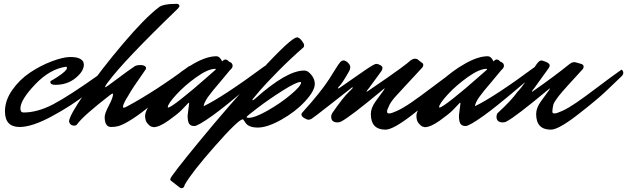

<svg xmlns="http://www.w3.org/2000/svg" viewBox="-20 -648 3289 1007"><path d="M420 -309Q419 -273 375.5 -238Q332 -203 270 -203Q244 -203 244 -218Q244 -224 253 -227Q313 -262 329 -284Q331 -288 331 -293Q331 -298 326 -298Q241 -286 164 -205Q87 -124 87 -79Q87 -58 103 -58Q177 -58 259 -101Q341 -144 503 -259Q514 -267 536.5 -283Q559 -299 563 -302Q572 -295 572 -285Q572 -275 563 -267Q513 -217 433.5 -155Q354 -93 251 -37.5Q148 18 83 18Q6 18 6 -64Q6 -121 44 -175.5Q82 -230 137 -267Q192 -304 252 -326.5Q312 -349 348.5 -349Q385 -349 401 -339Q417 -329 418 -319Z M645 -89Q794 -169 973 -302Q982 -295 982 -285Q982 -275 972 -266Q962 -257 943.5 -240Q925 -223 873 -179Q821 -135 776 -99Q658 -4 602 13Q584 18 563 18Q529 18 529 -35Q529 -53 551 -94.5Q573 -136 573 -155Q573 -157 570 -157Q567 -157 555 -148Q416 -40 386 2Q380 11 370 11Q348 11 342 -10Q342 -40 426.5 -162Q511 -284 625 -418.5Q739 -553 811 -608Q832 -628 909 -628Q921 -625 921 -618Q921 -611 914 -604Q626 -326 548 -219Q544 -215 537.5 -204.5Q531 -194 531 -191L532 -190Q536 -190 595 -234.5Q654 -279 683 -298Q692 -307 721 -307Q746 -304 746 -291Q746 -287 744 -284Q670 -179 655 -150Q625 -103 625 -88Q625 -83 629 -83Q633 -83 645 -89Z M964 -42 972 -106Q972 -109 970.5 -109Q969 -109 965 -105Q952 -91 932 -70.5Q912 -50 863.5 -15.5Q815 19 785 19Q780 18 772.5 15.5Q765 13 753 -1Q741 -15 741 -41Q741 -67 780.5 -120.5Q820 -174 875 -225.5Q930 -277 997.5 -315Q1065 -353 1115 -353Q1134 -352 1145 -326Q1155 -336 1163 -336Q1171 -336 1182 -324Q1188 -323 1194 -317.5Q1200 -312 1200 -302Q1200 -292 1186 -280Q1165 -254 1137 -221Q1109 -188 1097 -173.5Q1085 -159 1072 -141Q1050 -110 1048 -91Q1150 -140 1369 -302Q1378 -295 1378 -285Q1378 -275 1370 -268Q1362 -261 1350.5 -251Q1339 -241 1305 -212Q1271 -183 1239.5 -156.5Q1208 -130 1167.5 -97.5Q1127 -65 1095 -42Q1018 13 999 13Q980 13 972 1Q964 -11 964 -42ZM862 -84Q874 -84 935.5 -133Q997 -182 1052 -231L1108 -280Q1112 -284 1112 -285.5Q1112 -287 1109 -287Q1071 -287 1010 -243.5Q949 -200 904.5 -151.5Q860 -103 860 -86Q860 -84 862 -84Z M1284 -30Q1317 -30 1384.5 -68.5Q1452 -107 1505.5 -152Q1559 -197 1559 -215Q1559 -218 1556 -218Q1534 -218 1463.5 -173.5Q1393 -129 1333 -83.5Q1273 -38 1273 -34Q1273 -30 1284 -30ZM1538 -452Q1549 -452 1562 -435.5Q1575 -419 1575 -411Q1575 -403 1572 -400Q1503 -340 1438 -274Q1373 -208 1342 -172L1312 -136Q1304 -128 1304 -125Q1304 -122 1306 -122Q1308 -122 1311 -125L1320 -132Q1484 -278 1575 -278Q1587 -278 1597 -271Q1631 -243 1631 -207.5Q1631 -172 1580.5 -117Q1530 -62 1456 -20.5Q1382 21 1332.5 21Q1283 21 1267 -5L1256 -21Q1255 -22 1253 -22Q1231 -22 1107.5 118Q984 258 949 321Q945 339 933 339Q927 339 922 335L877 300Q873 298 873 291Q873 279 1024.5 94.5Q1176 -90 1342 -271Q1508 -452 1538 -452Z M2010 -62Q2010 -53 2021.5 -53Q2033 -53 2063.5 -67Q2094 -81 2136.5 -110Q2179 -139 2249.5 -192.5Q2320 -246 2373 -283Q2382 -276 2382 -266Q2382 -256 2373 -248Q2341 -217 2292 -170.5Q2243 -124 2142.5 -46Q2042 32 2002 32Q1925 32 1925 -50Q1925 -81 1949 -115L1992 -174Q1998 -183 1998 -184.5Q1998 -186 1992 -181Q1818 -36 1770 -11Q1762 -6 1750 -6Q1717 -6 1717 -36Q1717 -46 1722 -54Q1780 -138 1811 -167L1828 -184Q1830 -186 1830 -188Q1830 -190 1828 -190Q1826 -190 1822 -186L1715 -102Q1622 -29 1613.5 -24.5Q1605 -20 1598 -20Q1591 -20 1576 -28.5Q1561 -37 1561 -48Q1561 -51 1564 -56Q1662 -164 1707 -234Q1726 -264 1740.5 -287.5Q1755 -311 1763.5 -321Q1772 -331 1782 -331Q1792 -331 1804.5 -319.5Q1817 -308 1817 -296Q1817 -284 1809 -271Q1775 -210 1756 -192Q1753 -189 1753 -186.5Q1753 -184 1755 -184L1758 -185L1892 -278Q1943 -313 1953 -313Q1963 -313 1974.5 -306.5Q1986 -300 1986 -292Q1986 -284 1981 -276L1916 -187Q1903 -171 1903 -169Q1903 -167 1904 -167L1909 -170Q2034 -255 2078.5 -288Q2123 -321 2132 -330Q2146 -340 2155.5 -340Q2165 -340 2168 -338L2190 -321Q2200 -316 2200 -308Q2200 -300 2196 -295Q2137 -231 2101.5 -193Q2066 -155 2050 -137Q2024 -106 2018 -87Q2010 -73 2010 -62Z M2387 -42 2395 -106Q2395 -109 2393.5 -109Q2392 -109 2388 -105Q2375 -91 2355 -70.5Q2335 -50 2286.5 -15.5Q2238 19 2208 19Q2203 18 2195.5 15.5Q2188 13 2176 -1Q2164 -15 2164 -41Q2164 -67 2203.5 -120.5Q2243 -174 2298 -225.5Q2353 -277 2420.5 -315Q2488 -353 2538 -353Q2557 -352 2568 -326Q2578 -336 2586 -336Q2594 -336 2605 -324Q2611 -323 2617 -317.5Q2623 -312 2623 -302Q2623 -292 2609 -280Q2588 -254 2560 -221Q2532 -188 2520 -173.5Q2508 -159 2495 -141Q2473 -110 2471 -91Q2573 -140 2792 -302Q2801 -295 2801 -285Q2801 -275 2793 -268Q2785 -261 2773.5 -251Q2762 -241 2728 -212Q2694 -183 2662.5 -156.5Q2631 -130 2590.5 -97.5Q2550 -65 2518 -42Q2441 13 2422 13Q2403 13 2395 1Q2387 -11 2387 -42ZM2285 -84Q2297 -84 2358.5 -133Q2420 -182 2475 -231L2531 -280Q2535 -284 2535 -285.5Q2535 -287 2532 -287Q2494 -287 2433 -243.5Q2372 -200 2327.5 -151.5Q2283 -103 2283 -86Q2283 -84 2285 -84Z M2818 -331Q2826 -331 2844.5 -323Q2863 -315 2863 -305Q2863 -298 2858 -291L2783 -187Q2770 -171 2770 -169Q2770 -167 2771 -167L2776 -170Q2892 -251 2967 -312Q2981 -322 2990.5 -322Q3000 -322 3003 -320L3031 -312Q3041 -307 3041 -299Q3041 -291 3037 -286Q3018 -265 2993.5 -238.5Q2969 -212 2957 -198.5Q2945 -185 2930 -168Q2915 -151 2908.5 -142Q2902 -133 2894 -121.5Q2886 -110 2883 -102Q2877 -79 2877 -62Q2877 -53 2888.5 -53Q2900 -53 2930.5 -67Q2961 -81 3003.5 -110Q3046 -139 3116.5 -192.5Q3187 -246 3240 -283Q3249 -276 3249 -266Q3249 -256 3240 -248Q3208 -217 3159 -170.5Q3110 -124 3009.5 -46Q2909 32 2869 32Q2792 32 2792 -50Q2792 -81 2816 -115L2859 -174Q2865 -183 2865 -184.5Q2865 -186 2859 -181Q2685 -36 2637 -11Q2629 -6 2617 -6Q2584 -6 2584 -36Q2584 -46 2589 -54Q2663 -122 2693 -165Q2717 -189 2743.5 -232Q2770 -275 2788.5 -303Q2807 -331 2818 -331Z"/></svg>

Font: Mr Dafoe
Style: Regular
Weight: 400
Designer: Alejandro Paul
Foundry: Alejandro Paul
Version: Version 1.000